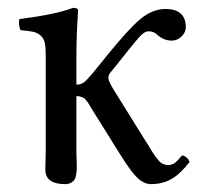

<svg xmlns="http://www.w3.org/2000/svg" viewBox="-20 -462 546 492"><path d="M97.2 -316.9Q97.2 -339.4 95 -351.1Q92.8 -362.8 84.7 -370.4Q76.7 -377.9 65.7 -380.4Q54.7 -382.8 32.2 -384.8Q26.4 -402.3 29.8 -413.1Q125 -425.3 167 -441.9Q180.2 -441.9 180.2 -435.1Q175.8 -371.1 175.8 -321.3V-245.1Q186.5 -245.1 195.3 -251Q203.1 -257.3 217.8 -274.9L255.9 -321.8Q310.5 -389.2 340.8 -414.1Q371.6 -439 403.8 -439Q456.1 -439 456.1 -392.1Q456.1 -378.9 445.1 -368.4Q434.1 -357.9 419.9 -357.9Q399.9 -357.9 382.8 -373Q374 -381.8 360.8 -381.8Q351.6 -381.8 341.8 -372.1Q332 -362.3 307.1 -331.1L295.9 -316.9L261.2 -273.9Q257.8 -269.5 257.8 -261.2Q257.8 -252.9 276.9 -223.1L349.1 -106.9L359.4 -90.8L368.2 -76.2L375.5 -64.9Q379.9 -58.1 382.8 -55.2L388.7 -48.3Q392.6 -44.4 395.5 -43Q398.4 -41.5 402.3 -40.3Q406.2 -39.1 410.2 -39.1Q420.4 -39.1 427.5 -44.2Q434.6 -49.3 446.8 -64Q460.9 -60.5 465.8 -46.9Q441.4 -15.6 418.7 -2.9Q396 9.8 367.2 9.8Q349.1 9.8 332.5 -5.9Q315.9 -21.5 290 -63L216.8 -180.2Q215.8 -181.6 211.4 -189.2Q207 -196.8 205.8 -198.5Q204.6 -200.2 200.7 -205.1Q196.8 -210 193.8 -211.4Q190.9 -212.9 186 -214.4Q181.2 -215.8 175.8 -215.8V-71.8Q175.8 -65.4 176.3 -52.7Q176.8 -40 176.8 -33.2Q176.8 -26.4 175.5 -16.8Q174.3 -7.3 171.4 -2.4Q168.5 2.4 162.4 6.1Q156.2 9.8 147 9.8Q103.5 9.8 97.2 -17.1Q96.2 -21.5 96.2 -30.5Q96.2 -39.6 96.7 -52.7Q97.2 -65.9 97.2 -71.8Z"/></svg>

Font: Linux Libertine G
Style: Regular
Weight: 400
Designer: Philipp H. Poll
Foundry: Philipp H. Poll
Version: Version 4.7.5